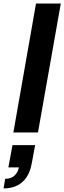

<svg xmlns="http://www.w3.org/2000/svg" viewBox="-57 -743 361 1077"><path d="M18 0 145 -723H284L156 0ZM-37 314 -28 260Q6 260 25 241.5Q44 223 49 196H-10L13 71H140L122 169Q113 222 90 254Q67 286 34.5 300Q2 314 -37 314Z"/></svg>

Font: Archivo SemiBold
Style: Bold Italic
Weight: 700
Italic angle: -10°
Version: Version 2.001